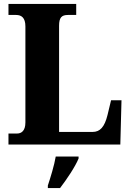

<svg xmlns="http://www.w3.org/2000/svg" viewBox="-20 -734 664 975"><path d="M23 0H591L597 -225H544L526 -150C511 -89 488 -64 450 -64H280V-603C280 -645 293 -658 325 -658H367V-714H23V-658H62C88 -658 109 -645 109 -600V-112C109 -69 88 -56 67 -56H23ZM223 208V221H285C318 178 362 113 379 71V61H263C256 104 236 169 223 208Z"/></svg>

Font: Noto Serif Tamil SemiCondensed ExtraBold
Style: Italic
Weight: 800
Width: 4
Italic angle: -12°
Designer: Indian Type Foundry, Tom Grace, and the Monotype Design Team
Foundry: Monotype Imaging Inc.
Version: Version 2.003